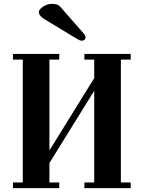

<svg xmlns="http://www.w3.org/2000/svg" viewBox="-20 -972 742 992"><path d="M180.7 -910.6Q180.7 -922.4 202.1 -937.3Q223.6 -952.1 250 -952.1Q278.3 -952.1 291.5 -937L413.1 -798.3Q421.9 -787.6 421.9 -779.3Q421.9 -772 416.7 -766.8Q411.6 -761.7 403.3 -761.7Q393.6 -761.7 380.4 -769.5L209.5 -873Q180.7 -890.1 180.7 -910.6ZM46.9 0V-29.3H97.7V-664.1H46.9V-693.4H286.1V-664.1H235.4V-194.8L466.8 -568.4V-664.1H416V-693.4H655.3V-664.1H604.5V-29.3H655.3V0H416V-29.3H466.8V-502.9L235.4 -129.9V-29.3H286.1V0Z"/></svg>

Font: Monomachus
Style: Medium
Weight: 500
Designer: Alexey Kryukov
Version: Version 1.0